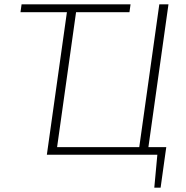

<svg xmlns="http://www.w3.org/2000/svg" viewBox="-20 -710 852 881"><path d="M753 -690H711L619 -35H242L329 -654H574L579 -690H79L74 -654H287L195 0H702L688 151H717L739 -7L743 -35H661Z"/></svg>

Font: Exo 2 Extra Light
Style: Italic
Weight: 250
Italic angle: -8°
Designer: Natanael Gama
Version: Version 1.001;PS 001.001;hotconv 1.0.88;makeotf.lib2.5.64775